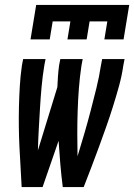

<svg xmlns="http://www.w3.org/2000/svg" viewBox="-20 -760 545 780"><path d="M320 0H235Q229 -47 225 -94Q221 -141 218 -188L153 0H68Q66 -41 63.5 -81.5Q61 -122 59 -163Q57 -204 56.5 -245Q56 -286 57 -327.5Q58 -369 60.5 -410.5Q63 -452 69 -494L74 -520H165L160 -494Q153 -451 149 -407.5Q145 -364 142.5 -321Q140 -278 137.5 -235Q135 -192 134 -149L213 -406Q214 -428 215.5 -450Q217 -472 220 -494L225 -520H316L311 -494Q304 -447 300.5 -401Q297 -355 295.5 -309Q294 -263 294 -217Q294 -171 295 -125Q309 -171 322.5 -217Q336 -263 348 -309Q360 -355 371.5 -401.5Q383 -448 390 -494L395 -520H486L481 -494Q475 -452 463.5 -410.5Q452 -369 439 -327.5Q426 -286 411.5 -245Q397 -204 382 -163Q367 -122 351.5 -81.5Q336 -41 320 0ZM104 -600 127 -740H505L482 -600H404L416 -673H344L332 -600H254L266 -673H194L182 -600Z"/></svg>

Font: Iosevka Semibold
Style: Italic
Weight: 600
Italic angle: -9°
Monospace: yes
Designer: Belleve Invis
Foundry: Belleve Invis
Version: Version 32.5.0; ttfautohint (v1.8.4)